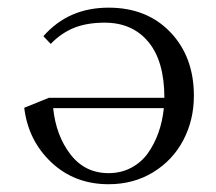

<svg xmlns="http://www.w3.org/2000/svg" viewBox="-20 -472 562 499"><path d="M43 -191.9 106.9 -217.8H407.2Q407.2 -313 365.7 -363Q324.2 -413.1 252 -413.1Q206.1 -413.1 172.6 -399.7Q139.2 -386.2 111.8 -357.9L92.8 -377.9Q157.7 -452.1 262.2 -452.1Q361.8 -452.1 422.9 -388.2Q483.9 -324.2 483.9 -223.1Q483.9 -160.2 456.5 -107.9Q429.2 -55.7 378.2 -24.4Q327.1 6.8 262.2 6.8Q173.8 6.8 113.5 -50Q53.2 -106.9 43 -191.9ZM118.2 -190.9Q125.5 -119.6 163.1 -70.8Q200.7 -22 262.2 -22Q294.4 -22 320.8 -35.9Q347.2 -49.8 364.3 -73.7Q381.3 -97.7 391.8 -127.2Q402.3 -156.7 405.8 -190.9Z"/></svg>

Font: Dihjauti
Style: Regular
Weight: 400
Designer: T. Christopher White
Version: Version 3.0.0